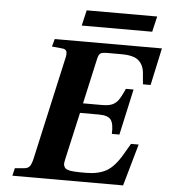

<svg xmlns="http://www.w3.org/2000/svg" viewBox="-57 -899 836 950"><g transform="rotate(5 361.0 -423.5)"><path d="M40 0 48.8 -38.1 94.2 -42Q114.3 -43.5 123 -55.9Q131.8 -68.4 138.2 -98.1L249 -594.2Q256.3 -621.1 252.9 -634.3Q249.5 -647.5 230 -648.9L179.2 -653.8L189.9 -691.9H722.2L682.1 -506.8H644L639.2 -562Q635.7 -602.1 610.8 -624Q585.9 -646 524.9 -646H456.1Q429.7 -646 420.9 -640.1Q412.1 -634.3 407.2 -612.8L356.9 -387.2H451.2Q483.4 -387.2 501.5 -395Q519.5 -402.8 532.2 -420.4Q544.9 -438 562 -477.1H600.1L549.8 -249H512.2Q514.6 -298.3 500.2 -318.6Q485.8 -338.9 439.9 -338.9H346.2L293 -103Q290.5 -92.8 289.8 -84.7Q289.1 -76.7 291.5 -70.8Q293.9 -64.9 297.1 -60.8Q300.3 -56.6 308.1 -53.7Q315.9 -50.8 323 -49.3Q330.1 -47.9 344 -47.1Q357.9 -46.4 369.4 -46.1Q380.9 -45.9 400.9 -45.9Q462.9 -45.9 502.7 -68.4Q542.5 -90.8 579.1 -153.8L610.8 -208H648.9L589.8 0ZM316.9 -770 335 -847.2H685.1L667 -770Z"/></g></svg>

Font: Linguistics Pro
Style: Bold Italic
Weight: 700
Italic angle: -12°
Designer: Stefan Peev, Context Ltd
Foundry: Stefan Peev, Context Ltd
Version: Version 001.000